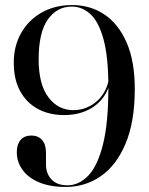

<svg xmlns="http://www.w3.org/2000/svg" viewBox="-20 -730 590 760"><path d="M240.5 10Q177.5 10 134 -8.5Q90.5 -27 68.5 -58.5Q46.5 -90 46.5 -127.5Q46.5 -158.5 61.5 -176Q76.5 -193.5 104.5 -193.5Q130.5 -193.5 146.2 -176.2Q162 -159 162 -125.5V-78.5Q162 -43 183.8 -19.8Q205.5 3.5 247 3.5Q292.5 3.5 329.2 -34.5Q366 -72.5 387.5 -157.8Q409 -243 409 -384Q409 -503.5 390 -573.5Q371 -643.5 338.2 -673.8Q305.5 -704 264 -704Q205.5 -704 169.2 -652.8Q133 -601.5 133 -495Q133 -396 171.5 -345Q210 -294 270.5 -294Q307.5 -294 340 -312.5Q372.5 -331 392.8 -365.8Q413 -400.5 413 -448L419.5 -446Q419.5 -394 396 -355.5Q372.5 -317 330.5 -295.8Q288.5 -274.5 233.5 -274.5Q175.5 -274.5 130.5 -298.5Q85.5 -322.5 60 -368.8Q34.5 -415 34.5 -482Q34.5 -548 63.8 -599.5Q93 -651 145.2 -680.5Q197.5 -710 266 -710Q337 -710 393 -672.8Q449 -635.5 481.2 -561.8Q513.5 -488 513.5 -378Q513.5 -248 477.2 -161.8Q441 -75.5 379.2 -32.8Q317.5 10 240.5 10Z"/></svg>

Font: Fraunces 120pt
Style: Regular
Weight: 400
Version: Version 1.000;[b76b70a41]